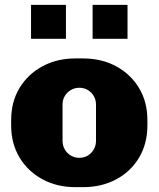

<svg xmlns="http://www.w3.org/2000/svg" viewBox="-20 -762 654 792"><path d="M291 10Q215 10 155 -22.5Q95 -55 60.5 -112.5Q26 -170 26 -245V-266Q26 -342 60.5 -399Q95 -456 155 -488.5Q215 -521 291 -521H323Q399 -521 459 -488.5Q519 -456 553.5 -399Q588 -342 588 -266V-245Q588 -169 553.5 -111.5Q519 -54 459 -22Q399 10 323 10ZM307 -111Q327 -111 342.5 -120.5Q358 -130 367 -146Q376 -162 376 -181V-330Q376 -350 367 -365.5Q358 -381 342.5 -390.5Q327 -400 307 -400Q288 -400 272 -390.5Q256 -381 247 -365.5Q238 -350 238 -330V-181Q238 -162 247 -146Q256 -130 272 -120.5Q288 -111 307 -111ZM108 -602V-742H252V-602ZM362 -602V-742H506V-602Z"/></svg>

Font: Chivo Medium Black
Style: Regular
Weight: 900
Version: Version 2.002